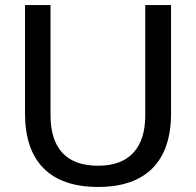

<svg xmlns="http://www.w3.org/2000/svg" viewBox="-20 -732 775 760"><path d="M79 -283V-712H180V-276Q180 -177 227.5 -126.5Q275 -76 368 -76Q460 -76 507.5 -127Q555 -178 555 -276V-712H657V-283Q657 -140 583.5 -66Q510 8 368 8Q226 8 152.5 -66Q79 -140 79 -283Z"/></svg>

Font: Muli SemiBold
Style: Regular
Weight: 600
Designer: Vernon Adams
Foundry: Vernon Adams
Version: Version 2.000